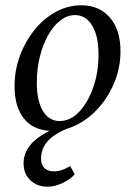

<svg xmlns="http://www.w3.org/2000/svg" viewBox="-20 -482 509 725"><path d="M176 12Q109 12 72 -32.5Q35 -77 35 -156Q35 -217 55.5 -272Q76 -327 111 -370Q146 -413 191.5 -437.5Q237 -462 287 -462Q355 -462 395 -415.5Q435 -369 435 -289Q435 -230 414 -176Q393 -122 356.5 -79.5Q320 -37 273.5 -12.5Q227 12 176 12ZM205 -25Q245 -25 278 -59Q311 -93 331.5 -150.5Q352 -208 352 -276Q352 -346 328 -385.5Q304 -425 263 -425Q234 -425 208 -405Q182 -385 162 -349.5Q142 -314 130.5 -268Q119 -222 119 -171Q119 -101 142 -63Q165 -25 205 -25ZM160 223Q120 223 94.5 198.5Q69 174 69 135Q69 88 106.5 52.5Q144 17 232 -17L242 0Q187 22 161 50Q135 78 135 118Q135 140 147.5 152.5Q160 165 184 165Q213 165 245 145L262 176Q246 195 216.5 209Q187 223 160 223Z"/></svg>

Font: Petrona
Style: Italic
Weight: 400
Italic angle: -9°
Designer: Ringo R. Seeber
Foundry: Ringo R. Seeber
Version: Version 2.001; ttfautohint (v1.8.3)